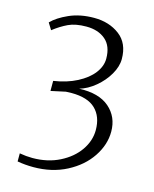

<svg xmlns="http://www.w3.org/2000/svg" viewBox="-117 -700 756 940"><g transform="rotate(15 261.0 -229.5)"><path d="M425 -461Q425 -423 401.5 -382.5Q378 -342 340 -310.5Q302 -279 261 -267Q361 -271 414 -225Q467 -179 467 -104Q467 -38 426 23.5Q385 85 311 123.5Q237 162 143 162Q101 162 62 155V114Q96 120 127 120Q204 120 264.5 89.5Q325 59 358.5 10.5Q392 -38 392 -92Q392 -160 352.5 -198.5Q313 -237 230 -237Q212 -237 202 -236L128 -220V-271Q195 -281 246 -307.5Q297 -334 324 -369.5Q351 -405 351 -443Q351 -507 314 -538.5Q277 -570 217 -570Q162 -570 126 -553Q90 -536 54 -508L33 -542Q62 -572 117 -596.5Q172 -621 243 -621Q319 -621 372 -581Q425 -541 425 -461Z"/></g></svg>

Font: Martel UltraLight
Style: Regular
Weight: 250
Designer: Dan Reynolds
Foundry: Dan Reynolds
Version: Version 1.001; ttfautohint (v1.1) -l 5 -r 5 -G 72 -x 0 -D la